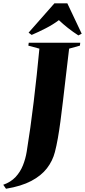

<svg xmlns="http://www.w3.org/2000/svg" viewBox="-113 -1006 523 1182"><path d="M-76 156 -93 131.5Q-46.5 115 -17.2 83.8Q12 52.5 28.2 11.8Q44.5 -29 51.5 -73Q63 -143 73.8 -220.5Q84.5 -298 94.5 -380Q104.5 -462 113.2 -544.5Q122 -627 129.5 -706.5L61.5 -725L64 -743H381L379 -725L312.5 -706.5Q301 -611.5 291.8 -531Q282.5 -450.5 274.5 -382.8Q266.5 -315 259 -258.5Q251.5 -202 243.2 -155.2Q235 -108.5 225 -70Q211 -15.5 176 30Q141 75.5 79.5 108Q18 140.5 -76 156ZM63 -805 222 -985.5H301.5L390 -798.5L369.5 -788Q336 -809.5 305 -834Q274 -858.5 249.5 -882Q213 -854.5 168 -831.5Q123 -808.5 82 -791Z"/></svg>

Font: Merriweather 144pt Black
Style: Italic
Weight: 900
Italic angle: -7.8°
Version: Version 2.101